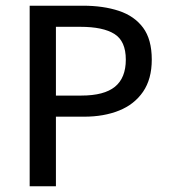

<svg xmlns="http://www.w3.org/2000/svg" viewBox="-20 -653 592 673"><path d="M84 0V-633H271Q342 -633 396.5 -615Q451 -597 481.5 -556Q512 -515 512 -444Q512 -376 481.5 -331.5Q451 -287 397.5 -265.5Q344 -244 275 -244H176V0ZM176 -318H265Q345 -318 383 -349Q421 -380 421 -444Q421 -509 381 -534Q341 -559 262 -559H176Z"/></svg>

Font: Narnoor
Style: Regular
Weight: 400
Designer: S. Sridhar Murthy
Foundry: SIL International
Version: Version 3.000